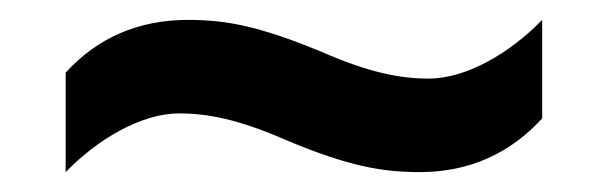

<svg xmlns="http://www.w3.org/2000/svg" viewBox="-20 -449 612 193"><path d="M268 -308C330 -282 364 -276 402 -276C452 -276 493 -295 525 -330V-429C493 -396 449 -370 411 -370C382 -370 351 -376 303 -397C240 -423 207 -429 169 -429C119 -429 78 -411 46 -376V-276C78 -309 122 -335 160 -335C189 -335 220 -329 268 -308Z"/></svg>

Font: Noto Sans Sinhala SemiBold
Style: Regular
Weight: 600
Designer: Jelle Bosma - Monotype Design Team
Foundry: Monotype Imaging Inc.
Version: Version 2.006